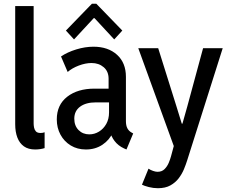

<svg xmlns="http://www.w3.org/2000/svg" viewBox="-20 -784 1218 1017"><path d="M166.5 7.8Q129.9 7.8 106.7 -8.8Q83.5 -25.4 72 -55.4Q60.5 -85.4 60.5 -126V-752H158.2V-129.4Q158.2 -121.1 160.2 -109.4Q162.1 -97.7 169.7 -88.6Q177.2 -79.6 194.8 -79.6Q207 -79.6 216.3 -83.5V0.5Q206.1 3.9 192.4 5.9Q178.7 7.8 166.5 7.8Z M435.1 7.8Q389.6 7.8 354.7 -13.4Q319.8 -34.7 300.3 -70.8Q280.8 -106.9 280.8 -151.4Q280.8 -228.5 335.9 -271.5Q391.1 -314.5 480.5 -314.5H571.8V-241.7H487.3Q435.1 -241.7 404.3 -219Q373.5 -196.3 373.5 -155.3Q373.5 -118.2 396 -95.2Q418.5 -72.3 453.1 -72.3Q480.5 -72.3 504.4 -86.9Q528.3 -101.6 543 -127.7Q557.6 -153.8 557.6 -189V-250L555.2 -276.9V-367.2Q555.2 -405.8 529.3 -428Q503.4 -450.2 464.8 -450.2Q433.1 -450.2 397.5 -436.8Q361.8 -423.3 338.4 -402.8L303.2 -484.9Q336.9 -507.8 383.8 -522.2Q430.7 -536.6 475.1 -536.6Q552.7 -536.6 599.9 -493.9Q647 -451.2 647 -377V-142.6Q647 -118.7 654.8 -104.2Q662.6 -89.8 676.8 -82L685.5 -77.1L649.9 7.8L636.7 2Q606 -12.2 586.9 -37.1Q567.9 -62 565.9 -84L585.4 -65.9H547.9L578.1 -83Q560.1 -42.5 522.5 -17.3Q484.9 7.8 435.1 7.8ZM372.1 -575.2 329.1 -622.1 466.8 -764.2H490.2L627.9 -622.1L585 -575.2L480.5 -688H476.6Z M816.4 212.9Q792 212.9 768.3 206.8Q744.6 200.7 731.9 194.3L766.6 109.4Q777.3 116.7 790.8 121.3Q804.2 126 814.5 126Q837.4 126 851.6 111.8Q865.7 97.7 873.8 78.4Q881.8 59.1 885.7 44.4L910.2 -46.4L912.1 21.5L712.4 -528.8H817.9L914.6 -220.7L942.9 -128.9H946.3L972.2 -220.7L1055.7 -528.8H1159.7L970.7 67.9Q964.4 87.9 954.1 112.8Q943.8 137.7 926.5 160.4Q909.2 183.1 882.6 198Q856 212.9 816.4 212.9Z"/></svg>

Font: Reddit Sans Condensed Medium
Style: Regular
Weight: 500
Designer: Stephen Hutchings
Foundry: Reddit
Version: Version 1.014